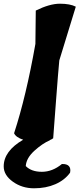

<svg xmlns="http://www.w3.org/2000/svg" viewBox="-61 -768 429 1036"><path d="M78 128Q108 159 165 159Q222 159 273 117Q300 116 311 128.5Q322 141 317 164Q288 204 237.5 226Q187 248 122.5 248Q58 248 8.5 212.5Q-41 177 -41 130Q-41 47 64 -14Q25 -27 15 -49Q80 -248 130 -531L132 -711Q207 -748 262 -748Q317 -748 348 -732L259 -442Q253 -380 242 -234Q231 -88 226 -22Q220 -17 208 -12V-11Q168 6 124.5 45.5Q81 85 78 128Z"/></svg>

Font: Tillana
Style: Bold
Weight: 700
Designer: Lipi Raval (Devanagari, Latin), Jonny Pinhorn (Latin)
Foundry: Indian Type Foundry
Version: Version 2.002;PS 1.0;hotconv 1.0.79;makeotf.lib2.5.61930; tt